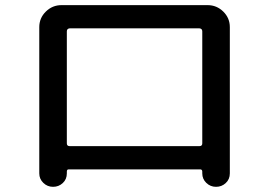

<svg xmlns="http://www.w3.org/2000/svg" viewBox="-20 -720 1040 742"><path d="M238.3 -598.6V-166Q238.3 -155.3 249 -155.3H751Q761.7 -155.3 761.7 -166V-598.6Q761.7 -609.4 751 -610.4H249Q238.3 -609.4 238.3 -598.6ZM131.8 -49.8V-615.2Q131.8 -650.4 157.2 -675.3Q182.6 -700.2 217.8 -700.2H782.2Q817.4 -700.2 842.8 -675.3Q868.2 -650.4 868.2 -615.2V-49.8Q868.2 -27.3 852.5 -12.7Q836.9 2 814.9 2Q793 2 777.3 -13.2Q761.7 -28.3 761.7 -49.8V-56.6Q761.7 -64.5 754.9 -65.4H245.1Q238.3 -65.4 238.3 -56.6V-49.8Q238.3 -27.3 222.7 -12.7Q207 2 185.1 2Q163.1 2 147.5 -13.2Q131.8 -28.3 131.8 -49.8Z"/></svg>

Font: Rounded-X Mgen+ 2m medium
Style: Regular
Weight: 500
Designer: [Source Han Sans]
Ryoko NISHIZUKA  (kana & ideographs); Paul D. Hunt (Latin, Greek & Cyrillic); Wenlong ZHANG  (bopomofo
Version: Version 1.059.20150602